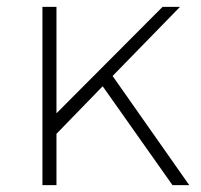

<svg xmlns="http://www.w3.org/2000/svg" viewBox="-20 -541 587 561"><path d="M484 0H533L309 -319L506 -521H455L145 -210V-521H104V0H145V-150L280 -289Z"/></svg>

Font: Montserrat ExtraLight
Style: Regular
Weight: 250
Designer: Julieta Ulanovsky
Foundry: Julieta Ulanovsky
Version: Version 4.000